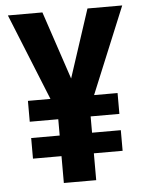

<svg xmlns="http://www.w3.org/2000/svg" viewBox="-52 -756 604 798"><g transform="rotate(-5 250.0 -357.0)"><path d="M250 -430 155 -714H11L157 -353H63V-266H182V-198H63V-112H182V0H317V-112H437V-198H317V-266H437V-353H339L488 -714H343Z"/></g></svg>

Font: Noto Sans Ethiopic Condensed
Style: Bold
Weight: 700
Width: 3
Designer: Monotype Design Team
Foundry: Monotype Imaging Inc.
Version: Version 2.102